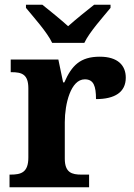

<svg xmlns="http://www.w3.org/2000/svg" viewBox="-20 -786 563 806"><path d="M199 -606H334C355 -651 413 -715 444 -753V-766H375C347 -744 296 -703 266 -676C236 -703 186 -744 158 -766H89V-753C120 -715 178 -651 199 -606ZM20 0H354V-53H322C282 -53 252 -61 252 -120V-273C252 -350 277 -453 336 -453C373 -453 383 -425 383 -370C462 -370 508 -399 508 -460C508 -511 475 -548 399 -548C317 -548 281 -511 250 -440H245L225 -536H25V-483H28C72 -483 99 -474 99 -415V-125C99 -62 69 -53 24 -53H20Z"/></svg>

Font: Noto Serif Georgian Bold
Style: Regular
Weight: 700
Designer: Monotype Design Team, Akaki Razmadze
Foundry: Google LLC
Version: Version 2.003